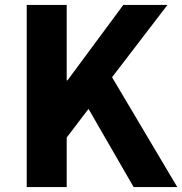

<svg xmlns="http://www.w3.org/2000/svg" viewBox="-20 -763 743 783"><path d="M89 -743H252V-435H255L483 -743H663L437 -448L703 0H525L341 -319L252 -202V0H89Z"/></svg>

Font: Merged Yaku Han JP ExtraBold
Style: Regular
Weight: 800
Designer: Ryoko NISHIZUKA 西塚涼子 (kana, bopomofo & ideographs); Paul D. Hunt (Latin, Greek & Cyrillic); Sandoll Communications 산돌커뮤니
Foundry: Adobe
Version: Version 2.004